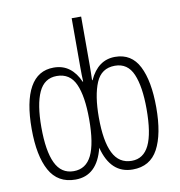

<svg xmlns="http://www.w3.org/2000/svg" viewBox="-85 -838 868 926"><g transform="rotate(-10 349.5 -375.0)"><path d="M210.9 9.8Q124.5 9.8 84.5 -62.7Q44.4 -135.3 44.4 -267.1Q44.4 -400.9 83.5 -470.7Q122.6 -540.5 199.7 -540.5Q244.6 -540.5 276.1 -516.6Q307.6 -492.7 326.2 -449.2H328.6Q327.6 -466.8 327.4 -484.1Q327.1 -501.5 327.1 -516.6V-759.8H373.5V-517.1Q373.5 -501.5 373 -483.6Q372.6 -465.8 372.1 -448.2H374.5Q416.5 -540 500.5 -540Q580.6 -540 617.4 -467.5Q654.3 -395 654.3 -265.6Q654.3 -134.8 615.5 -62.5Q576.7 9.8 491.2 9.8Q383.3 9.8 349.6 -121.6Q317.4 9.8 210.9 9.8ZM209.5 -31.7Q269.5 -31.7 297.6 -89.1Q325.7 -146.5 325.7 -265.6Q325.7 -378.4 298.8 -438.2Q272 -498 207.5 -498Q146.5 -498 119.1 -438.2Q91.8 -378.4 91.8 -267.1Q91.8 -150.9 120.1 -91.3Q148.4 -31.7 209.5 -31.7ZM493.7 -32.2Q551.3 -32.2 579.1 -89.4Q606.9 -146.5 606.9 -266.6Q606.9 -376 580.8 -437Q554.7 -498 492.2 -498Q425.8 -498 399.4 -435.3Q373 -372.6 373 -265.6Q373 -149.9 402.1 -91.1Q431.2 -32.2 493.7 -32.2Z"/></g></svg>

Font: Open Sans Condensed Light
Style: Regular
Weight: 300
Width: 3
Designer: Monotype Design Team
Foundry: Monotype Imaging Inc.
Version: Version 3.003; ttfautohint (v1.8.4)